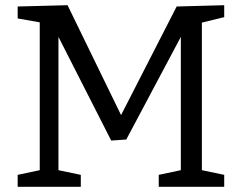

<svg xmlns="http://www.w3.org/2000/svg" viewBox="-20 -719 930 739"><path d="M843 -699V-653L757 -632V-64L843 -46V0H591V-46L676 -64V-577L466 -182L408 -178L205 -577V-64L291 -46V0H48V-46L133 -64V-633L48 -648V-694L240 -699L446 -276L660 -694Z"/></svg>

Font: Bitter Pro
Style: Regular
Weight: 400
Designer: Sol Matas, and Bitter project Authors
Foundry: Sol Matas
Version: Version 1.010